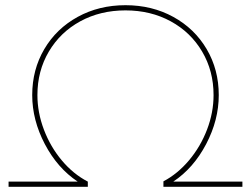

<svg xmlns="http://www.w3.org/2000/svg" viewBox="-20 -719 966 739"><path d="M802 -353Q802 -446 758 -520.5Q714 -595 637 -637Q560 -679 463 -679Q366 -679 289 -637Q212 -595 168 -520.5Q124 -446 124 -353Q124 -286 149 -220Q174 -154 218 -101.5Q262 -49 318 -20V0H13V-20H279Q201 -72 152.5 -164.5Q104 -257 104 -353Q104 -451 150.5 -530Q197 -609 279 -654Q361 -699 463 -699Q565 -699 647 -654Q729 -609 775.5 -530Q822 -451 822 -353Q822 -257 773.5 -164.5Q725 -72 647 -20H913V0H609V-21Q664 -50 708 -102.5Q752 -155 777 -220.5Q802 -286 802 -353Z"/></svg>

Font: Montserrat-Arabic Thin
Style: Regular
Weight: 250
Designer: Mohamed Gaber
Foundry: Kief Type Foundry
Version: Version 5.008